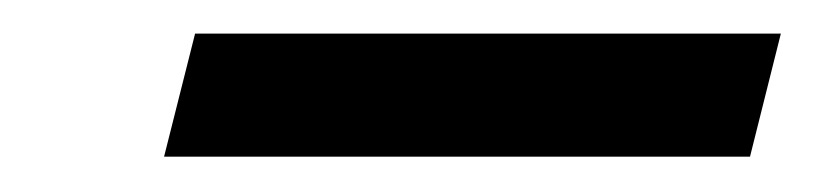

<svg xmlns="http://www.w3.org/2000/svg" viewBox="-20 -357 476 112"><path d="M93.8 -337.4H435.5L417.5 -265.6H75.7Z"/></svg>

Font: Lesson One
Style: Italic
Weight: 400
Italic angle: -14°
Designer: But Ko, Victor Gaultney, Annie Olsen, Julie Remington, Don Collingsworth, Eric Hays, Becca Hirsbrunner
Version: Version 1.100